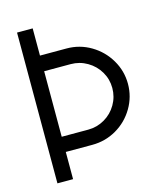

<svg xmlns="http://www.w3.org/2000/svg" viewBox="-102 -742 694 818"><g transform="rotate(-15 245.0 -332.5)"><path d="M450 -332Q450 -275 421 -226Q392 -177 343 -148.5Q294 -120 236 -120H119V0H50V-665H119V-545H236Q294 -545 343 -516Q392 -487 421 -438Q450 -389 450 -332ZM381 -332Q381 -371 361.5 -404Q342 -437 308.5 -456.5Q275 -476 236 -476H119V-187H236Q275 -187 308.5 -206.5Q342 -226 361.5 -259.5Q381 -293 381 -332Z"/></g></svg>

Font: Sulphur Point
Style: Regular
Weight: 400
Designer: Noponies / Dale Sattler
Foundry: Noponies
Version: Version 1.000; ttfautohint (v1.8)